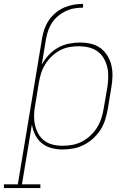

<svg xmlns="http://www.w3.org/2000/svg" viewBox="-72 -755 692 980"><path d="M-52 205V186H19L143 -561Q147 -585 155.5 -608.5Q164 -632 178.5 -653Q193 -674 213 -690.5Q233 -707 256.5 -717Q280 -727 304 -731Q328 -735 352 -735V-716Q331 -716 309 -712.5Q287 -709 266 -699.5Q245 -690 226.5 -675Q208 -660 195 -641Q182 -622 174.5 -600.5Q167 -579 163 -557L141 -425Q156 -452 177 -474.5Q198 -497 224 -511.5Q250 -526 279 -532Q308 -538 336 -538Q365 -538 392.5 -531.5Q420 -525 441.5 -509Q463 -493 477 -469.5Q491 -446 497 -419.5Q503 -393 502 -364Q501 -335 496 -307L478 -197Q473 -170 464.5 -143Q456 -116 440.5 -92Q425 -68 403 -48Q381 -28 355 -15Q329 -2 302 3Q275 8 247 8Q218 8 190 0.5Q162 -7 141 -24.5Q120 -42 107.5 -67Q95 -92 91 -120L40 186H134V205ZM247 -11Q272 -11 297 -15.5Q322 -20 345.5 -32Q369 -44 389 -62.5Q409 -81 423 -103.5Q437 -126 445 -150.5Q453 -175 457 -200L476 -310Q480 -336 480.5 -362Q481 -388 475.5 -412Q470 -436 457.5 -457.5Q445 -479 425.5 -493Q406 -507 381 -513Q356 -519 330 -519Q306 -519 281 -514.5Q256 -510 233 -497.5Q210 -485 191 -466.5Q172 -448 158.5 -426Q145 -404 137.5 -380Q130 -356 126 -331L108 -221Q103 -196 102 -170Q101 -144 106 -120Q111 -96 122.5 -74.5Q134 -53 153 -38Q172 -23 196.5 -17Q221 -11 247 -11Z"/></svg>

Font: Iosevka Slab Thin Extended
Style: Italic
Weight: 100
Width: 7
Italic angle: -9°
Monospace: yes
Designer: Belleve Invis
Foundry: Belleve Invis
Version: Version 11.1.0; ttfautohint (v1.8.3)